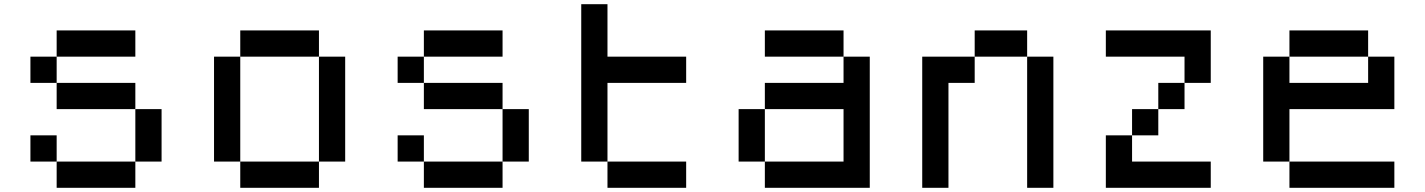

<svg xmlns="http://www.w3.org/2000/svg" viewBox="-20 -895 6790 915"><path d="M250 -750H625V-625H250ZM250 -625V-500H125V-625ZM250 -500H625V-375H250ZM625 -375H750V-125H625ZM625 -125V0H250V-125ZM250 -125H125V-250H250Z M1125 -750H1500V-625H1125ZM1500 -625H1625V-125H1500ZM1500 -125V0H1125V-125ZM1125 -125H1000V-625H1125Z M2000 -750H2375V-625H2000ZM2000 -625V-500H1875V-625ZM2000 -500H2375V-375H2000ZM2375 -375H2500V-125H2375ZM2375 -125V0H2000V-125ZM2000 -125H1875V-250H2000Z M2750 -875H2875V-625H3250V-500H2875V-125H2750ZM2875 -125H3250V0H2875Z M3625 -750H4000V-625H3625ZM4000 -625H4125V0H3625V-125H4000V-375H3625V-500H4000ZM3625 -125H3500V-375H3625Z M4625 -750H4875V-625H4625ZM4875 -625H5000V0H4875ZM4625 -625V-500H4500V0H4375V-625Z M5250 -750H5750V-500H5625V-625H5250ZM5625 -500V-375H5500V-500ZM5500 -375V-250H5375V-375ZM5375 -250V-125H5750V0H5250V-250Z M6125 -750H6500V-625H6125ZM6500 -625H6625V-375H6125V-125H6000V-625H6125V-500H6500ZM6125 -125H6625V0H6125Z"/></svg>

Font: Dogica Pixel
Style: Regular
Weight: 400
Designer: Roberto Mocci
Version: Version 001.000